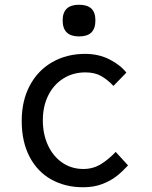

<svg xmlns="http://www.w3.org/2000/svg" viewBox="-20 -784 640 809"><path d="M71.5 -274Q71.5 -360 105.8 -424Q140 -488 200.8 -522.5Q261.5 -557 338.5 -557Q395.5 -557 441.2 -533.8Q487 -510.5 512.5 -478L458 -422Q433.5 -448 406.5 -463.5Q379.5 -479 339.5 -479Q287.5 -479 246.8 -453.2Q206 -427.5 183.2 -381.8Q160.5 -336 160.5 -277Q160.5 -219 182 -172.2Q203.5 -125.5 242.2 -98.8Q281 -72 331.5 -72Q372 -72 405 -92.2Q438 -112.5 467.5 -144L519.5 -87Q496 -61.5 471.5 -42Q447 -22.5 411.5 -8.8Q376 5 330.5 5Q254.5 5 195.8 -28Q137 -61 104.2 -124.2Q71.5 -187.5 71.5 -274ZM244 -698Q244 -764 313 -764Q348 -764 365 -747.8Q382 -731.5 382 -698Q382 -664 365 -647.2Q348 -630.5 313 -630.5Q244 -630.5 244 -698Z"/></svg>

Font: JuliaMono
Style: Regular
Weight: 400
Monospace: yes
Designer: cormullion
Foundry: corm
Version: Version 0.055; ttfautohint (v1.8.4)